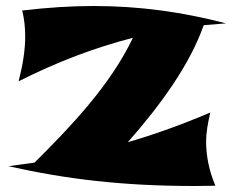

<svg xmlns="http://www.w3.org/2000/svg" viewBox="-20 -604 778 640"><path d="M698 15C678 -32 667 -81 667 -133C667 -161 673 -195 681 -229C585 -188 495 -156 406 -130C516 -254 614 -391 659 -520L732 -526H734C588 -564 446 -584 291 -584C218 -584 139 -579 54 -569C61 -541 64 -512 64 -482C64 -437 56 -387 42 -333C171 -398 295 -445 423 -478C348 -320 215 -181 95 -62L9 -50H8C200 -7 387 16 630 16C669 16 679 15 698 15Z"/></svg>

Font: Shojumaru
Style: Regular
Weight: 400
Designer: Astigmatic (AOETI)
Foundry: Astigmatic (AOETI)
Version: Version 1.000